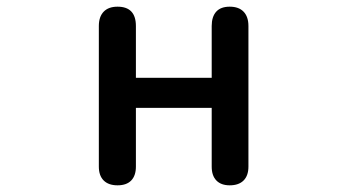

<svg xmlns="http://www.w3.org/2000/svg" viewBox="-20 -527 1040 575"><path d="M614 -294V-449Q614 -477 627.5 -492Q641 -507 668 -507Q695 -507 709.5 -492Q724 -477 724 -449V-28Q724 -1 709.5 13.5Q695 28 668 28Q642 28 628 13.5Q614 -1 614 -28V-204H387V-28Q387 -1 373 13.5Q359 28 332 28Q305 28 290.5 13.5Q276 -1 276 -28V-449Q276 -477 290.5 -492Q305 -507 332 -507Q387 -507 387 -449V-294Z"/></svg>

Font: 寒蝉全圆体 Bold
Style: Regular
Weight: 700
Designer: Warren2060
      Designed by Motoya company      

      [Varela Round]
      Joe Prince(Latin component); Avraham Cornf
Foundry: ChillType
Version: Version 3.200